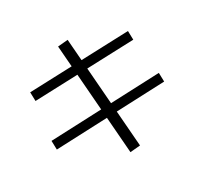

<svg xmlns="http://www.w3.org/2000/svg" viewBox="-182 -1021 1364 1322"><g transform="rotate(-30 500.0 -360.0)"><path d="M494 83 426 -796 506 -803 574 76ZM64 -186 62 -256 936 -292 938 -222ZM104 -549 102 -619 896 -648 898 -578Z"/></g></svg>

Font: M PLUS 1 Code
Style: Regular
Weight: 400
Designer: Coji Morishita
Foundry: UNDERFOREST DESIGN
Version: Version 1.005